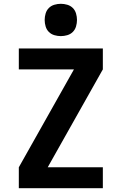

<svg xmlns="http://www.w3.org/2000/svg" viewBox="-20 -990 640 1010"><path d="M79 0V-110L369 -625H79V-735H521V-625L231 -110H521V0ZM300 -800Q283 -800 266 -805Q249 -810 237 -822Q225 -834 220 -851Q215 -868 215 -885Q215 -902 220 -919Q225 -936 237 -948Q249 -960 266 -965Q283 -970 300 -970Q317 -970 334 -965Q351 -960 363 -948Q375 -936 380 -919Q385 -902 385 -885Q385 -868 380 -851Q375 -834 363 -822Q351 -810 334 -805Q317 -800 300 -800Z"/></svg>

Font: Iosevka Extrabold Extended
Style: Regular
Weight: 800
Width: 7
Monospace: yes
Designer: Belleve Invis
Foundry: Belleve Invis
Version: Version 32.5.0; ttfautohint (v1.8.4)